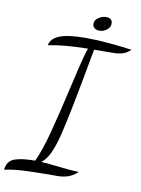

<svg xmlns="http://www.w3.org/2000/svg" viewBox="-138 -920 787 1075"><g transform="rotate(10 255.0 -382.5)"><path d="M125 8Q155 -56 183 -162Q211 -268 249 -434Q254 -456 273.5 -539.5Q293 -623 307 -661Q228 -659 182.5 -655Q137 -651 82 -641Q89 -680 137.5 -699Q186 -718 286 -718Q351 -718 424.5 -711Q498 -704 548 -697Q527 -676 502.5 -669Q478 -662 451 -662Q373 -662 342 -661L335 -625Q273 -281 243 -162Q226 -94 206 -51.5Q186 -9 159 9Q206 12 256 18Q329 27 376 28Q333 71 263 71H214Q122 72 69 74.5Q16 77 -38 88Q-33 38 8 23Q49 8 125 8ZM313 -804Q313 -825 334 -839Q355 -853 378 -853Q413 -853 413 -820Q413 -801 394 -786Q375 -771 353 -771Q335 -771 324 -779.5Q313 -788 313 -804Z"/></g></svg>

Font: Dancing Script
Style: Regular
Weight: 400
Designer: Pablo Impallari
Foundry: Pablo Impallari
Version: Version 2.000